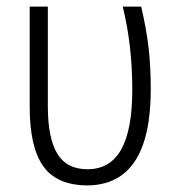

<svg xmlns="http://www.w3.org/2000/svg" viewBox="-20 -552 527 582"><path d="M70 -228V-532H125V-230Q125 -134 153.5 -86.5Q182 -39 245 -39Q314 -39 347.5 -99Q381 -159 381 -280Q381 -415 352 -532H408Q424 -463 430.5 -406.5Q437 -350 437 -281Q437 10 243 10Q151 9 110.5 -49Q70 -107 70 -228Z"/></svg>

Font: Noto Sans Display Light Narrow
Style: Regular
Weight: 300
Width: 4
Designer: Monotype Design team
Foundry: Monotype Imaging Inc.
Version: Version 1.000